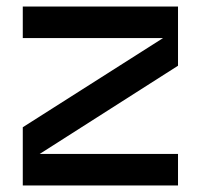

<svg xmlns="http://www.w3.org/2000/svg" viewBox="-20 -570 617 590"><path d="M50 -550H527V-368L102 -97H527V0H50V-179L481 -453H50Z"/></svg>

Font: Edgecutting Lite Medium
Style: Medium
Weight: 500
Designer: RandomMaerks (Nguyen Gia Bao)
Version: Version 1.0